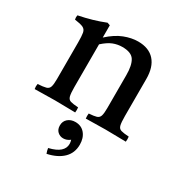

<svg xmlns="http://www.w3.org/2000/svg" viewBox="-178 -624 959 1018"><g transform="rotate(30 301.5 -115.0)"><path d="M340 1Q338 -15 340 -30Q371 -32 386 -36.5Q401 -41 406 -56Q411 -71 411 -104V-306Q411 -366 392.5 -395.5Q374 -425 319 -425Q290 -425 263 -414.5Q236 -404 204 -375V-114Q204 -75 208.5 -58Q213 -41 228 -36.5Q243 -32 275 -30Q277 -15 275 1Q247 1 216.5 0Q186 -1 151 -1Q119 -1 88 0Q57 1 27 1Q24 -15 27 -30Q61 -32 77 -36.5Q93 -41 98 -56Q103 -71 103 -104V-328Q103 -367 99.5 -386Q96 -405 80.5 -412.5Q65 -420 28 -425Q25 -439 28 -451Q114 -468 186 -497L203 -491V-416Q249 -458 293 -475Q337 -492 377 -492Q443 -492 478 -453Q513 -414 513 -341V-114Q513 -75 517.5 -58Q522 -41 537 -36.5Q552 -32 585 -30Q587 -15 585 1Q555 1 526.5 0Q498 -1 460 -1Q423 -1 395.5 0Q368 1 340 1ZM245 236Q291 225 312 206Q333 187 333 161Q333 149 329 137Q310 152 288 152Q268 152 253.5 138.5Q239 125 239 101Q239 75 257 59.5Q275 44 302 44Q339 44 360.5 70Q382 96 382 137Q382 188 348 221Q314 254 253 267Q250 259 248 251.5Q246 244 245 236Z"/></g></svg>

Font: Tiro Gurmukhi
Style: Regular
Weight: 400
Designer: Gurmukhi: John Hudson & Fiona Ross. Latin: John Hudson.
Foundry: Tiro Typeworks Ltd.
Version: Version 1.52